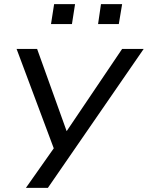

<svg xmlns="http://www.w3.org/2000/svg" viewBox="-20 -726 713 926"><path d="M105 180 248 -23 253 26 60 -490H159L307 -78H291L569 -490H673L211 180ZM453 -610 467 -706H569L553 -610ZM226 -610 241 -706H342L327 -610Z"/></svg>

Font: Nunito Sans 10pt Expanded
Style: Italic
Weight: 400
Width: 7
Italic angle: -9°
Designer: Vernon Adams
Foundry: Vernon Adams
Version: Version 3.101;gftools[0.9.27]